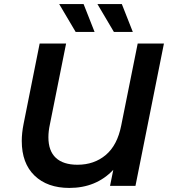

<svg xmlns="http://www.w3.org/2000/svg" viewBox="-20 -914 834 944"><path d="M786 -700 646 0H521L537 -79Q453 10 321 10Q213 10 150 -50.5Q87 -111 87 -221Q87 -260 96 -305L175 -700H305L225 -301Q218 -269 218 -239Q218 -172 254.5 -138Q291 -104 361 -104Q443 -104 500 -152Q557 -200 576 -297L657 -700ZM271 -894H391L445 -757H352ZM459 -894H579L633 -757H540Z"/></svg>

Font: Montserrat Alternates SemiBold
Style: Italic
Weight: 600
Italic angle: -11.3°
Designer: Julieta Ulanovsky
Foundry: Julieta Ulanovsky
Version: Version 7.200